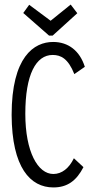

<svg xmlns="http://www.w3.org/2000/svg" viewBox="-20 -812 415 842"><path d="M290 -792 202 -721 108 -791 82 -755 195 -656H211L319 -754ZM214 10C275 10 315 -19 346 -79L304 -118C283 -74 251 -49 214 -49C146 -49 91 -146 91 -313C91 -486 138 -571 211 -571C247 -571 279 -555 306 -487L352 -519C330 -589 280 -628 213 -628C129 -628 31 -563 31 -308C32 -77 113 10 214 10Z"/></svg>

Font: Inconsolata Condensed
Style: Regular
Weight: 400
Width: 3
Monospace: yes
Designer: Raph Levien, Cyreal, Brenton Simpson
Foundry: Raph Levien, Cyreal, Google
Version: Version 3.100